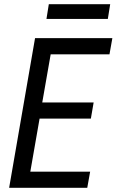

<svg xmlns="http://www.w3.org/2000/svg" viewBox="-20 -892 554 912"><path d="M200.7 -802.2H492.2L503.4 -872.1H211.9ZM168 -328.6H411.6L424.8 -405.3H180.7L220.7 -633.8H500L513.7 -710.9H146.5L23.4 0H394.5L408.2 -76.7H124Z"/></svg>

Font: Roboto Condensed
Style: Italic
Weight: 400
Designer: Google
Version: Version 1.000;PS 001.000;hotconv 1.0.88;makeotf.lib2.5.64775